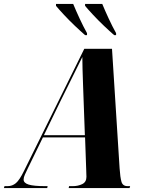

<svg xmlns="http://www.w3.org/2000/svg" viewBox="-77 -964 747 984"><path d="M-57 0 -54 -10H-38Q-14 -10 4.5 -25.5Q23 -41 46 -88L355 -714H497L536 -101Q539 -55 545.5 -32.5Q552 -10 577 -10H590L587 0H275L277 -10H296Q323 -10 344.5 -20.5Q366 -31 366 -58Q366 -63 365.5 -72Q365 -81 365 -89L359 -260H143L66 -102Q57 -83 50.5 -69Q44 -55 44 -44Q44 -26 70 -18Q96 -10 154 -10H167L165 0ZM233 -446 148 -271H358L351 -464Q350 -494 348.5 -533.5Q347 -573 346 -610.5Q345 -648 345 -672Q328 -636 297 -575Q266 -514 233 -446ZM359 -784Q337 -803 307 -831.5Q277 -860 250.5 -888.5Q224 -917 210 -934V-944H298Q312 -910 331 -869Q350 -828 369 -794V-784ZM508 -784Q486 -803 456 -831.5Q426 -860 399.5 -888.5Q373 -917 359 -934V-944H447Q461 -910 480 -869Q499 -828 518 -794V-784Z"/></svg>

Font: Noto Serif Display ExtraCondensed Black
Style: Italic
Weight: 900
Width: 2
Italic angle: -12°
Designer: Monotype Design Team
Foundry: Monotype Imaging Inc.
Version: Version 2.009